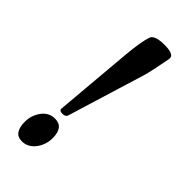

<svg xmlns="http://www.w3.org/2000/svg" viewBox="-168 -505 547 547"><g transform="rotate(45 106.0 -231.0)"><path d="M177.7 -450.7Q165.5 -386.7 160.6 -371.6L88.4 -135.7Q85.9 -127.4 73.2 -127.4Q60.5 -127.4 61 -135.7L81.5 -371.6Q86.9 -432.1 95.7 -456.5Q101.6 -472.2 140.6 -472.2Q178.2 -472.2 178.2 -456.1Q178.2 -453.6 177.7 -450.7ZM103 -59.1Q103 -33.2 88.4 -12.7Q71.8 9.8 46.9 9.8Q13.7 9.8 13.7 -36.1Q13.7 -61.5 28.8 -82.3Q43.9 -103 68.8 -103Q103 -103 103 -59.1Z"/></g></svg>

Font: Dai Banna SIL Book
Style: Oblique
Weight: 400
Italic angle: -11°
Designer: Victor Gaultney
Foundry: SIL International
Version: Version 2.000